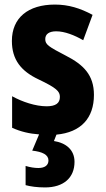

<svg xmlns="http://www.w3.org/2000/svg" viewBox="-20 -580 462 840"><path d="M306 128C306 75 268 45 216 37L227 9C334 -1 391 -63 391 -165C391 -252 345 -297 269 -336C192 -376 178 -385 178 -409C178 -431 195 -443 226 -443C263 -443 306 -426 344 -404L385 -515C331 -544 280 -560 220 -560C103 -560 32 -502 32 -401C32 -319 72 -269 148 -233C228 -195 242 -180 242 -156C242 -128 223 -115 184 -115C136 -115 78 -134 33 -159V-21C70 -4 109 5 151 8L121 79C166 84 192 97 192 122C192 143 176 155 148 155C131 155 112 152 92 146V230C114 236 143 240 177 240C259 240 306 197 306 128Z"/></svg>

Font: Noto Sans Khmer Condensed ExtraBold
Style: Regular
Weight: 800
Width: 3
Designer: Danh Hong and the Monotype Design Team
Foundry: Monotype Imaging Inc.
Version: Version 2.004